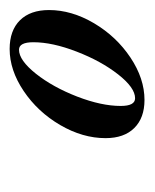

<svg xmlns="http://www.w3.org/2000/svg" viewBox="18 -602 314 390"><g transform="rotate(-90 175.0 -407.0)"><path d="M167 -270.5Q130.4 -270.5 109.9 -291.3Q89.4 -312 89.4 -349.6Q89.4 -396 116 -441.7Q142.6 -487.3 185.1 -515.9Q227.5 -544.4 270.5 -544.4Q308.1 -544.4 328.9 -523.4Q349.6 -502.4 349.6 -464.4Q349.6 -418.5 322.8 -373Q295.9 -327.6 253.2 -299.1Q210.4 -270.5 167 -270.5ZM170.4 -289.6Q191.9 -289.6 219 -324.2Q246.1 -358.9 265.1 -408.2Q284.2 -457.5 284.2 -496.1Q284.2 -525.4 269 -525.4Q247.6 -525.4 220.2 -491Q192.9 -456.5 173.8 -407.2Q154.8 -357.9 154.8 -318.8Q154.8 -289.6 170.4 -289.6Z"/></g></svg>

Font: Elstob
Style: Italic
Weight: 400
Italic angle: -20°
Designer: Peter S. Baker
Version: Version 1.015